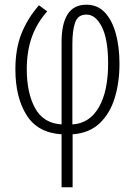

<svg xmlns="http://www.w3.org/2000/svg" viewBox="-20 -561 572 816"><path d="M145.5 -538.6 180.7 -512.7Q137.2 -464.4 115.5 -404.1Q93.8 -343.8 93.8 -266.6Q93.8 -166.5 128.9 -101.8Q164.1 -37.1 241.7 -32.2V-382.8Q241.7 -459.5 267.3 -500.2Q293 -541 347.2 -541Q395 -541 426 -507.6Q457 -474.1 472.4 -417.5Q487.8 -360.8 487.8 -290Q487.8 -211.4 467.8 -145.5Q447.8 -79.6 404.1 -37.6Q360.4 4.4 288.6 9.8V234.9H241.7V9.8Q140.1 3.4 92.8 -72Q45.4 -147.5 45.4 -266.6Q45.4 -353 71 -417.7Q96.7 -482.4 145.5 -538.6ZM346.7 -499Q311 -499 299.3 -465.3Q287.6 -431.6 287.6 -375V-32.2Q360.4 -36.6 399.9 -104.7Q439.5 -172.9 439.5 -291.5Q439.5 -394 412.8 -446.8Q386.2 -499.5 346.7 -499Z"/></svg>

Font: Open Sans Condensed Light
Style: Regular
Weight: 300
Width: 3
Designer: Monotype Design Team
Foundry: Monotype Imaging Inc.
Version: Version 3.003; ttfautohint (v1.8.4)